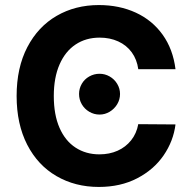

<svg xmlns="http://www.w3.org/2000/svg" viewBox="-20 -737 764 767"><path d="M378.2 -586.7Q323.2 -586.7 281.9 -559.2Q240.6 -531.7 217.8 -479.3Q194.9 -426.9 194.9 -353.5Q194.9 -278.5 217.8 -226.3Q240.6 -174.2 281.9 -147.3Q323.2 -120.4 377.1 -120.4Q417.3 -120.4 449.8 -134.9Q482.2 -149.4 503.8 -176.5Q525.4 -203.5 532.4 -241L681.1 -239.9Q672.8 -173.5 633.6 -116.3Q594.4 -59.2 527.9 -24.7Q461.5 9.8 374.9 9.8Q280.2 9.8 205.5 -33.6Q130.9 -76.9 88.6 -159.1Q46.4 -241.4 46.4 -353.5Q46.4 -466.6 89.2 -548.7Q132 -630.7 206.4 -673.7Q280.8 -716.8 374.9 -716.8Q456.7 -716.8 522.5 -686.5Q588.3 -656.2 629.7 -598.4Q671.1 -540.6 681.1 -460.6H532.4Q527 -499.6 506.2 -528.1Q485.4 -556.5 452.2 -571.6Q419 -586.7 378.2 -586.7ZM295.8 -361.6Q295.8 -383.2 306.6 -402Q317.4 -420.8 336.5 -431.5Q355.6 -442.3 377.7 -442.3Q399.3 -442.3 418.1 -431.5Q436.9 -420.8 448.2 -402Q459.5 -383.2 459.5 -361.6Q459.5 -339.5 448.2 -320.7Q436.9 -301.9 418.1 -290.6Q399.3 -279.3 377.7 -279.3Q355.6 -279.3 336.5 -290.6Q317.4 -301.9 306.6 -320.7Q295.8 -339.5 295.8 -361.6Z"/></svg>

Font: Pretendard Std Variable
Style: Regular
Weight: 400
Designer: Base glyphs from Inter by Rasmus Andersson; Hangeul glyphs from Noto Sans CJK(Source Han Sans) by Jang Soo-young and Kan
Foundry: Kil Hyung-jin
Version: Version 1.309;Glyphs 3.2 (3225)